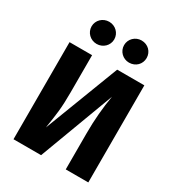

<svg xmlns="http://www.w3.org/2000/svg" viewBox="-214 -1056 1091 1187"><g transform="rotate(30 331.5 -462.5)"><path d="M215 -925C170 -925 134 -890 134 -846C134 -802 170 -767 215 -767C260 -767 296 -802 296 -846C296 -890 260 -925 215 -925ZM446 -925C402 -925 366 -890 366 -846C366 -802 402 -767 446 -767C493 -767 527 -802 527 -846C527 -890 493 -925 446 -925ZM599 -693H405L202 -163C210 -212 216 -254 220 -291C224 -328 226 -374 226 -429V-693H65V0H262L461 -532C446 -445 438 -354 438 -259V0H599Z"/></g></svg>

Font: Fira Sans
Style: Bold
Weight: 700
Designer: Carrois Corporate & Edenspiekermann AG
Foundry: Carrois Corporate GbR & Edenspiekermann AG
Version: Version 4.203